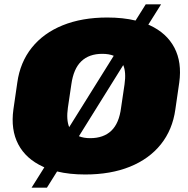

<svg xmlns="http://www.w3.org/2000/svg" viewBox="-20 -794 868 888"><path d="M374 13Q301 13 244 -1L197 74H126L185 -20Q182 -22 179 -23Q100 -59 64.5 -126.5Q29 -194 42 -288L60 -412Q73 -506 127 -573.5Q181 -641 270 -677Q359 -713 476 -713Q549 -713 607 -699L654 -774H725L666 -680Q669 -678 673 -677Q751 -641 786.5 -573.5Q822 -506 809 -412L791 -288Q778 -194 724 -126.5Q670 -59 581 -23Q492 13 374 13ZM300 -206 506 -536Q484 -545 453 -545Q392 -545 356 -510.5Q320 -476 310 -404L294 -296Q286 -240 300 -206ZM397 -155Q459 -155 495 -189.5Q531 -224 540 -296L556 -404Q564 -460 550 -493L345 -164Q367 -155 397 -155Z"/></svg>

Font: Pathway Extreme 8pt Thin 12pt Black
Style: Italic
Weight: 900
Italic angle: -8°
Version: Version 1.001;gftools[0.9.26]